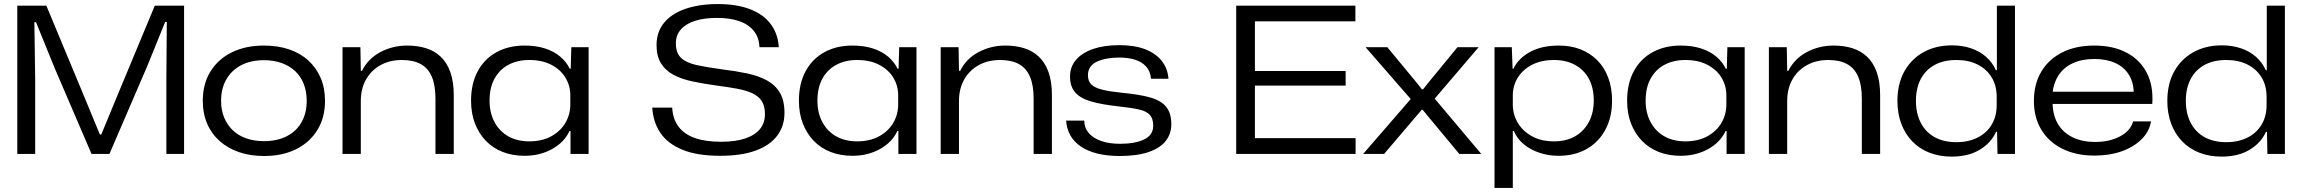

<svg xmlns="http://www.w3.org/2000/svg" viewBox="-20 -757 11314 944"><path d="M65 0V-729H208L382 -311L471 -96H478L567 -311L741 -729H885V0H798V-368L800 -649H792L704 -432L518 0H430L248 -424L157 -648H149L153 -366V0Z M1278 10Q1210 10 1155 -9Q1100 -28 1060 -63.5Q1020 -99 998.5 -149Q977 -199 977 -261Q977 -345 1015 -406Q1053 -467 1120.5 -500Q1188 -533 1278 -533Q1345 -533 1400.5 -514.5Q1456 -496 1495.5 -460Q1535 -424 1556.5 -374Q1578 -324 1578 -261Q1578 -179 1540.5 -118Q1503 -57 1436 -23.5Q1369 10 1278 10ZM1278 -63Q1342 -63 1389.5 -87Q1437 -111 1462.5 -156Q1488 -201 1488 -261Q1488 -307 1473.5 -344Q1459 -381 1431.5 -407Q1404 -433 1365 -447Q1326 -461 1278 -461Q1213 -461 1166 -436.5Q1119 -412 1093 -367Q1067 -322 1067 -261Q1067 -216 1082 -179.5Q1097 -143 1124 -117Q1151 -91 1190 -77Q1229 -63 1278 -63Z M1664 0V-525H1752L1754 -409H1760Q1790 -469 1850.5 -501Q1911 -533 1982 -533Q2033 -533 2074.5 -520Q2116 -507 2146.5 -478.5Q2177 -450 2194 -403Q2211 -356 2211 -288V0H2121V-272Q2121 -338 2103 -380Q2085 -422 2048.5 -442Q2012 -462 1956 -462Q1896 -462 1850.5 -436.5Q1805 -411 1779.5 -366Q1754 -321 1754 -260V0Z M2559 9Q2500 9 2451.5 -10Q2403 -29 2368.5 -65Q2334 -101 2315 -150.5Q2296 -200 2296 -262Q2296 -346 2329 -407Q2362 -468 2421.5 -500.5Q2481 -533 2559 -533Q2615 -533 2659 -519Q2703 -505 2734 -479Q2765 -453 2781 -419H2786L2789 -525H2874V0H2785V-113H2780Q2755 -58 2695 -24.5Q2635 9 2559 9ZM2582 -62Q2646 -62 2691.5 -87.5Q2737 -113 2760.5 -154Q2784 -195 2784 -243V-289Q2784 -335 2760.5 -374.5Q2737 -414 2691.5 -438Q2646 -462 2582 -462Q2524 -462 2480 -438.5Q2436 -415 2411.5 -370.5Q2387 -326 2387 -262Q2387 -202 2411.5 -156.5Q2436 -111 2479.5 -86.5Q2523 -62 2582 -62Z M3521 9Q3406 9 3333.5 -21.5Q3261 -52 3226 -105Q3191 -158 3187 -228H3285Q3288 -172 3316 -134.5Q3344 -97 3396.5 -78.5Q3449 -60 3524 -60Q3597 -60 3645 -76.5Q3693 -93 3717 -123Q3741 -153 3741 -196Q3741 -236 3725 -260.5Q3709 -285 3678 -299Q3647 -313 3603.5 -321Q3560 -329 3506 -336Q3440 -345 3385.5 -356.5Q3331 -368 3291.5 -389Q3252 -410 3230 -445.5Q3208 -481 3208 -535Q3208 -600 3245 -645Q3282 -690 3350 -713.5Q3418 -737 3509 -737Q3603 -737 3668.5 -711.5Q3734 -686 3769.5 -638.5Q3805 -591 3809 -525H3714Q3712 -574 3685.5 -606Q3659 -638 3613.5 -653.5Q3568 -669 3505 -669Q3441 -669 3395.5 -654Q3350 -639 3326.5 -611Q3303 -583 3303 -545Q3303 -496 3329 -472Q3355 -448 3405.5 -437Q3456 -426 3530 -416Q3597 -408 3653.5 -396Q3710 -384 3751 -361.5Q3792 -339 3814.5 -301Q3837 -263 3837 -202Q3837 -137 3801 -89.5Q3765 -42 3695 -16.5Q3625 9 3521 9Z M4171 9Q4112 9 4063.5 -10Q4015 -29 3980.5 -65Q3946 -101 3927 -150.5Q3908 -200 3908 -262Q3908 -346 3941 -407Q3974 -468 4033.5 -500.5Q4093 -533 4171 -533Q4227 -533 4271 -519Q4315 -505 4346 -479Q4377 -453 4393 -419H4398L4401 -525H4486V0H4397V-113H4392Q4367 -58 4307 -24.5Q4247 9 4171 9ZM4194 -62Q4258 -62 4303.5 -87.5Q4349 -113 4372.5 -154Q4396 -195 4396 -243V-289Q4396 -335 4372.5 -374.5Q4349 -414 4303.5 -438Q4258 -462 4194 -462Q4136 -462 4092 -438.5Q4048 -415 4023.5 -370.5Q3999 -326 3999 -262Q3999 -202 4023.5 -156.5Q4048 -111 4091.5 -86.5Q4135 -62 4194 -62Z M4605 0V-525H4693L4695 -409H4701Q4731 -469 4791.5 -501Q4852 -533 4923 -533Q4974 -533 5015.5 -520Q5057 -507 5087.5 -478.5Q5118 -450 5135 -403Q5152 -356 5152 -288V0H5062V-272Q5062 -338 5044 -380Q5026 -422 4989.5 -442Q4953 -462 4897 -462Q4837 -462 4791.5 -436.5Q4746 -411 4720.5 -366Q4695 -321 4695 -260V0Z M5485 10Q5424 10 5375.5 -2Q5327 -14 5293.5 -37Q5260 -60 5242 -92.5Q5224 -125 5222 -164H5311Q5311 -129 5332.5 -103.5Q5354 -78 5393.5 -64Q5433 -50 5487 -50Q5561 -50 5605.5 -71.5Q5650 -93 5650 -139Q5650 -173 5634 -191.5Q5618 -210 5581 -218.5Q5544 -227 5479 -234Q5396 -243 5343.5 -258.5Q5291 -274 5266 -303Q5241 -332 5241 -381Q5241 -429 5271 -463.5Q5301 -498 5355 -516.5Q5409 -535 5483 -535Q5558 -535 5610 -515Q5662 -495 5691.5 -458Q5721 -421 5725 -370H5639Q5636 -407 5615 -430Q5594 -453 5560.5 -463.5Q5527 -474 5483 -474Q5416 -474 5372.5 -453.5Q5329 -433 5329 -387Q5329 -358 5346 -341.5Q5363 -325 5400 -316Q5437 -307 5495 -301Q5581 -293 5634.5 -278Q5688 -263 5713.5 -232Q5739 -201 5739 -146Q5739 -99 5711.5 -64Q5684 -29 5627.5 -9.5Q5571 10 5485 10Z M6058 0V-729H6644V-652H6120L6150 -683V-47L6120 -78H6645V0ZM6127 -336V-408H6596V-336Z M6682 0 6916 -270 6694 -525H6801L6949 -346L6971 -318H6977L6999 -346L7146 -525H7250L7034 -272L7263 0H7155L6998 -189L6975 -217H6970L6946 -189L6785 0Z M7328 167V-525H7413L7417 -419H7421Q7445 -470 7502.5 -501.5Q7560 -533 7644 -533Q7703 -533 7750.5 -514.5Q7798 -496 7833 -461Q7868 -426 7887 -375.5Q7906 -325 7906 -262Q7906 -180 7873 -119Q7840 -58 7781 -24.5Q7722 9 7643 9Q7593 9 7548.5 -6Q7504 -21 7471.5 -48Q7439 -75 7423 -113H7418V167ZM7621 -62Q7680 -62 7723.5 -86.5Q7767 -111 7791.5 -156.5Q7816 -202 7816 -262Q7816 -326 7791.5 -370.5Q7767 -415 7723 -438.5Q7679 -462 7621 -462Q7557 -462 7511.5 -438Q7466 -414 7442 -374.5Q7418 -335 7418 -289V-243Q7418 -195 7442 -154Q7466 -113 7511.5 -87.5Q7557 -62 7621 -62Z M8243 9Q8184 9 8135.5 -10Q8087 -29 8052.5 -65Q8018 -101 7999 -150.5Q7980 -200 7980 -262Q7980 -346 8013 -407Q8046 -468 8105.5 -500.5Q8165 -533 8243 -533Q8299 -533 8343 -519Q8387 -505 8418 -479Q8449 -453 8465 -419H8470L8473 -525H8558V0H8469V-113H8464Q8439 -58 8379 -24.5Q8319 9 8243 9ZM8266 -62Q8330 -62 8375.5 -87.5Q8421 -113 8444.5 -154Q8468 -195 8468 -243V-289Q8468 -335 8444.5 -374.5Q8421 -414 8375.5 -438Q8330 -462 8266 -462Q8208 -462 8164 -438.5Q8120 -415 8095.5 -370.5Q8071 -326 8071 -262Q8071 -202 8095.5 -156.5Q8120 -111 8163.5 -86.5Q8207 -62 8266 -62Z M8677 0V-525H8765L8767 -409H8773Q8803 -469 8863.5 -501Q8924 -533 8995 -533Q9046 -533 9087.5 -520Q9129 -507 9159.5 -478.5Q9190 -450 9207 -403Q9224 -356 9224 -288V0H9134V-272Q9134 -338 9116 -380Q9098 -422 9061.5 -442Q9025 -462 8969 -462Q8909 -462 8863.5 -436.5Q8818 -411 8792.5 -366Q8767 -321 8767 -260V0Z M9576 13Q9516 13 9467 -6Q9418 -25 9382.5 -61.5Q9347 -98 9328 -148.5Q9309 -199 9309 -261Q9309 -344 9342.5 -405Q9376 -466 9436.5 -500Q9497 -534 9577 -534Q9628 -534 9671 -519.5Q9714 -505 9745 -477.5Q9776 -450 9793 -412H9798V-729H9887V0H9801L9799 -109H9794Q9770 -55 9714 -21Q9658 13 9576 13ZM9599 -58Q9659 -58 9704 -81Q9749 -104 9773 -145Q9797 -186 9797 -239V-282Q9797 -335 9773 -375.5Q9749 -416 9704.5 -439Q9660 -462 9599 -462Q9536 -462 9491.5 -437.5Q9447 -413 9423.5 -368Q9400 -323 9400 -261Q9400 -200 9423.5 -154Q9447 -108 9491.5 -83Q9536 -58 9599 -58Z M10278 8Q10188 8 10121 -25Q10054 -58 10017 -118.5Q9980 -179 9980 -260Q9980 -344 10016.5 -405Q10053 -466 10119.5 -499.5Q10186 -533 10277 -533Q10370 -533 10436 -498Q10502 -463 10535 -399Q10568 -335 10562 -246H10072Q10074 -186 10100 -144.5Q10126 -103 10172.5 -81Q10219 -59 10281 -59Q10352 -59 10403.5 -86.5Q10455 -114 10468 -160H10556Q10547 -109 10508 -71Q10469 -33 10410 -12.5Q10351 8 10278 8ZM10071 -296 10066 -306H10478L10471 -296Q10471 -351 10447 -389.5Q10423 -428 10379.5 -447.5Q10336 -467 10277 -467Q10216 -467 10171 -446Q10126 -425 10101 -386.5Q10076 -348 10071 -296Z M10903 13Q10843 13 10794 -6Q10745 -25 10709.5 -61.5Q10674 -98 10655 -148.5Q10636 -199 10636 -261Q10636 -344 10669.5 -405Q10703 -466 10763.5 -500Q10824 -534 10904 -534Q10955 -534 10998 -519.5Q11041 -505 11072 -477.5Q11103 -450 11120 -412H11125V-729H11214V0H11128L11126 -109H11121Q11097 -55 11041 -21Q10985 13 10903 13ZM10926 -58Q10986 -58 11031 -81Q11076 -104 11100 -145Q11124 -186 11124 -239V-282Q11124 -335 11100 -375.5Q11076 -416 11031.5 -439Q10987 -462 10926 -462Q10863 -462 10818.5 -437.5Q10774 -413 10750.5 -368Q10727 -323 10727 -261Q10727 -200 10750.5 -154Q10774 -108 10818.5 -83Q10863 -58 10926 -58Z"/></svg>

Font: Mona Sans Expanded
Style: Regular
Weight: 400
Width: 7
Designer: Deni Anggara
Foundry: GitHub
Version: Version 2.000